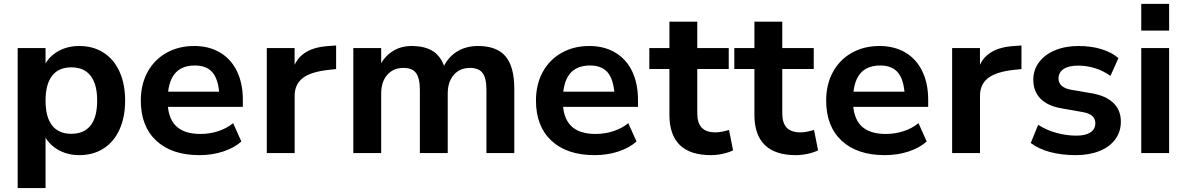

<svg xmlns="http://www.w3.org/2000/svg" viewBox="-20 -786 6094 986"><path d="M622.6 -269.5Q622.6 -184.8 593.9 -121.2Q565.2 -57.6 511.8 -23.4Q458.5 10.7 387.2 10.7Q321 10.7 270.1 -21.9Q219.2 -54.4 200 -109.4L213.9 -107.2V179.7H70.8V-539.1H213.9V-429.7H200Q218.8 -484.6 269.3 -517.2Q319.8 -549.8 387.2 -549.8Q458.5 -549.8 511.8 -515.6Q565.2 -481.4 593.9 -417.8Q622.6 -354.2 622.6 -269.5ZM213.9 -269.5Q213.9 -184.8 247.6 -141.8Q281.2 -98.9 346.4 -98.9Q411.6 -98.9 445.3 -141.8Q479 -184.8 479 -269.5Q479 -353.5 445.3 -396.9Q411.6 -440.2 346.4 -440.2Q281.2 -440.2 247.6 -396.9Q213.9 -353.5 213.9 -269.5Z M703.1 -269.5Q703.1 -352.1 737.5 -415.6Q772 -479.2 834.5 -514.5Q897 -549.8 977.1 -549.8Q1053 -549.8 1109.7 -516.4Q1166.5 -482.9 1196.8 -420.3Q1227.1 -357.7 1227.1 -273.4V-237.3H821V-315.4H1123.5L1107.4 -274.2Q1106.7 -365.2 1076.4 -407.5Q1046.1 -449.7 981.2 -449.7Q910.4 -449.7 875.6 -405.2Q840.8 -360.6 840.8 -269.3Q840.8 -182.6 882.4 -140.4Q924.1 -98.1 1009.3 -98.1Q1057.9 -98.1 1101.6 -112.7Q1145.3 -127.2 1177.2 -153.6L1219.5 -59.3Q1182.4 -26.4 1125.9 -7.8Q1069.3 10.7 1004.4 10.7Q862.5 10.7 782.8 -63.2Q703.1 -137.2 703.1 -269.5Z M1350.1 -539.1H1492.9V-410.4H1479Q1492.7 -475.1 1537.7 -509Q1582.8 -543 1660.2 -549.1L1706.1 -552.5V-431.2L1670.4 -427.5Q1577.9 -418 1535.5 -385.7Q1493.2 -353.5 1493.2 -294.2V0H1350.1Z M1794.4 -539.1H1937.5V-436.8H1924.8Q1949.2 -491.5 1992.8 -520.6Q2036.4 -549.8 2093 -549.8Q2165.3 -549.8 2207.3 -520.6Q2249.3 -491.5 2266.6 -428.5H2251Q2275.6 -487.5 2322.9 -518.7Q2370.1 -549.8 2434.8 -549.8Q2531.2 -549.8 2576.2 -496.7Q2621.1 -443.6 2621.1 -329.3V0H2478V-324Q2478 -384.3 2458.5 -410.8Q2439 -437.3 2393.8 -437.3Q2341.3 -437.3 2310.3 -401.4Q2279.3 -365.5 2279.3 -305.2V0H2136.2V-324Q2136.2 -384.3 2116.7 -410.8Q2097.2 -437.3 2052 -437.3Q1999.5 -437.3 1968.5 -401.4Q1937.5 -365.5 1937.5 -305.2V0H1794.4Z M2732.4 -269.5Q2732.4 -352.1 2766.8 -415.6Q2801.3 -479.2 2863.8 -514.5Q2926.3 -549.8 3006.3 -549.8Q3082.3 -549.8 3139 -516.4Q3195.8 -482.9 3226.1 -420.3Q3256.3 -357.7 3256.3 -273.4V-237.3H2850.3V-315.4H3152.8L3136.7 -274.2Q3136 -365.2 3105.7 -407.5Q3075.4 -449.7 3010.5 -449.7Q2939.7 -449.7 2904.9 -405.2Q2870.1 -360.6 2870.1 -269.3Q2870.1 -182.6 2911.7 -140.4Q2953.4 -98.1 3038.6 -98.1Q3087.2 -98.1 3130.9 -112.7Q3174.6 -127.2 3206.5 -153.6L3248.8 -59.3Q3211.7 -26.4 3155.2 -7.8Q3098.6 10.7 3033.7 10.7Q2891.8 10.7 2812.1 -63.2Q2732.4 -137.2 2732.4 -269.5Z M3417.7 -196.5V-431.6H3314.5V-539.1H3417.7V-674.6H3560.8V-539.1H3722.4V-431.6H3560.8V-204.1Q3560.8 -154.8 3583.5 -130.5Q3606.2 -106.2 3655.5 -106.2Q3681.4 -106.2 3723.9 -118.7L3744.6 -13.9Q3722.7 -2.9 3691.5 3.9Q3660.4 10.7 3630.4 10.7Q3524.2 10.7 3470.9 -41.4Q3417.7 -93.5 3417.7 -196.5Z M3854.2 -196.5V-431.6H3751V-539.1H3854.2V-674.6H3997.3V-539.1H4158.9V-431.6H3997.3V-204.1Q3997.3 -154.8 4020 -130.5Q4042.7 -106.2 4092 -106.2Q4117.9 -106.2 4160.4 -118.7L4181.2 -13.9Q4159.2 -2.9 4128.1 3.9Q4096.9 10.7 4066.9 10.7Q3960.7 10.7 3907.5 -41.4Q3854.2 -93.5 3854.2 -196.5Z M4222.7 -269.5Q4222.7 -352.1 4257.1 -415.6Q4291.5 -479.2 4354 -514.5Q4416.5 -549.8 4496.6 -549.8Q4572.5 -549.8 4629.3 -516.4Q4686 -482.9 4716.3 -420.3Q4746.6 -357.7 4746.6 -273.4V-237.3H4340.6V-315.4H4643.1L4627 -274.2Q4626.2 -365.2 4595.9 -407.5Q4565.7 -449.7 4500.7 -449.7Q4429.9 -449.7 4395.1 -405.2Q4360.4 -360.6 4360.4 -269.3Q4360.4 -182.6 4402 -140.4Q4443.6 -98.1 4528.8 -98.1Q4577.4 -98.1 4621.1 -112.7Q4664.8 -127.2 4696.8 -153.6L4739 -59.3Q4701.9 -26.4 4645.4 -7.8Q4588.9 10.7 4523.9 10.7Q4382.1 10.7 4302.4 -63.2Q4222.7 -137.2 4222.7 -269.5Z M4869.6 -539.1H5012.5V-410.4H4998.5Q5012.2 -475.1 5057.3 -509Q5102.3 -543 5179.7 -549.1L5225.6 -552.5V-431.2L5189.9 -427.5Q5097.4 -418 5055.1 -385.7Q5012.7 -353.5 5012.7 -294.2V0H4869.6Z M5273.4 -51.8 5311.5 -145.3Q5351.3 -118.7 5403.8 -104Q5456.3 -89.4 5507.8 -89.4Q5554.4 -89.4 5579.7 -106.1Q5605 -122.8 5605 -153.1Q5605 -176 5589.4 -190.3Q5573.7 -204.6 5540 -210.4L5429.4 -230Q5359.4 -242.2 5322.9 -279.9Q5286.4 -317.6 5286.4 -376.5Q5286.4 -426.8 5315.9 -466.4Q5345.5 -506.1 5398.4 -528Q5451.4 -549.8 5518.8 -549.8Q5583.7 -549.8 5636.5 -533.6Q5689.2 -517.3 5723.6 -487.5L5682.6 -396.2Q5647.9 -421.6 5604.9 -435.3Q5561.8 -449 5517.3 -449Q5468 -449 5442 -431.6Q5416 -414.3 5416 -382.6Q5416 -360.8 5431.9 -345.9Q5447.8 -331.1 5479 -325.4L5588.1 -306.6Q5660.4 -293.9 5698.2 -256.8Q5736.1 -219.7 5736.1 -161.6Q5736.1 -109.6 5707.5 -70.7Q5679 -31.7 5626.3 -10.5Q5573.7 10.7 5504.4 10.7Q5431.4 10.7 5371.9 -5.4Q5312.5 -21.5 5273.4 -51.8Z M5840.8 -766.1H5983.9V-628.9H5840.8ZM5840.8 -539.1H5983.9V0H5840.8Z"/></svg>

Font: Min Sans VF VF
Style: Regular
Weight: 400
Designer: Jinseong-Kim, NotoSansCJK, Nunito
Foundry: Jinseong-Kim
Version: Version 1.420;Glyphs 3.1.2 (3151)